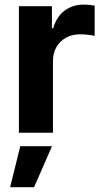

<svg xmlns="http://www.w3.org/2000/svg" viewBox="-20 -569 443 823"><path d="M61 0V-542.5H202.6V-448.2H208Q222.7 -498.5 257.6 -523.9Q292.5 -549.3 338.9 -549.3Q350.6 -549.3 363.3 -548.1Q376 -546.9 385.7 -544.9V-415Q376.5 -418 357.9 -419.9Q339.4 -421.9 322.8 -421.9Q289.6 -421.9 263.2 -407.5Q236.8 -393.1 221.9 -367.4Q207 -341.8 207 -307.1V0ZM23.4 233.4 66.9 57.6H203.1L126 233.4Z"/></svg>

Font: Inter 16pt
Style: Bold
Weight: 700
Version: Version 4.001;git-66647c0bb